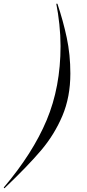

<svg xmlns="http://www.w3.org/2000/svg" viewBox="-111 -808 471 1037"><path d="M-87 209 -91 205Q66 20 141 -159Q216 -338 216 -559Q216 -617 209.5 -677.5Q203 -738 193 -788H199Q230 -696 249.5 -604.5Q269 -513 269 -411Q269 -284 226 -182.5Q183 -81 111 4Q39 89 -87 209Z"/></svg>

Font: Nyght Serif Light Italic
Style: Regular
Weight: 300
Italic angle: -16°
Designer: Maksym Kobuzan
Version: Version 0.410